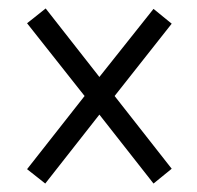

<svg xmlns="http://www.w3.org/2000/svg" viewBox="-20 -585 465 454"><path d="M87 -151 44 -185 180 -358 44 -530 88 -565 215 -403 343 -564 386 -529 251 -358 386 -186 343 -151 215 -314Z"/></svg>

Font: Noto Serif Bengali ExtraCondensed
Style: Regular
Weight: 400
Width: 2
Designer: Juan Bruce, Universal Thirst, Indian Type Foundry and the Monotype Design Team.
Foundry: Monotype Imaging Inc.
Version: Version 2.003; ttfautohint (v1.8.4.7-5d5b)